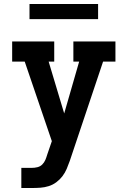

<svg xmlns="http://www.w3.org/2000/svg" viewBox="-20 -943 640 963"><path d="M87 0V-101H139Q154 -101 168 -104.5Q182 -108 192 -118Q202 -128 207.5 -141Q213 -154 217 -168L240 -235L104 -634H41V-735H252V-634H224L302 -374L377 -634H348V-735H559V-634H497L330 -136Q323 -116 314.5 -96Q306 -76 293 -59Q280 -42 262.5 -29Q245 -16 224.5 -9.5Q204 -3 182.5 -1.5Q161 0 139 0ZM128 -847V-923H472V-847Z"/></svg>

Font: Iosevka Etoile
Style: Bold
Weight: 700
Designer: Belleve Invis
Foundry: Belleve Invis
Version: Version 28.1.0; ttfautohint (v1.8.4)